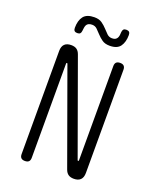

<svg xmlns="http://www.w3.org/2000/svg" viewBox="-171 -1044 942 1154"><g transform="rotate(20 300.0 -467.5)"><path d="M99 -682Q99 -711 113.5 -725.5Q128 -740 156 -740Q178 -740 191.5 -730.5Q205 -721 212 -701L427 -106Q428 -103 429 -101.5Q430 -100 432 -100Q434 -100 435 -101.5Q436 -103 436 -106V-708Q436 -724 444 -732Q452 -740 469 -740Q485 -740 493 -732Q501 -724 501 -708V-48Q501 -19 486.5 -4.5Q472 10 444 10Q422 10 408.5 0.5Q395 -9 388 -29L173 -624Q172 -627 171 -628.5Q170 -630 168 -630Q166 -630 165 -628.5Q164 -627 164 -624V-22Q164 -6 156 2Q148 10 131 10Q115 10 107 2Q99 -6 99 -22ZM189 -844Q188 -832 182.5 -826Q177 -820 164 -820Q152 -820 146 -826Q140 -832 140 -845Q140 -892 160.5 -918.5Q181 -945 230 -945Q260 -945 278.5 -932Q297 -919 311.5 -903Q326 -887 339 -874.5Q352 -862 371 -862Q384 -862 392 -866.5Q400 -871 404 -878.5Q408 -886 409.5 -896Q411 -906 411 -916Q412 -928 417.5 -934Q423 -940 435 -940Q448 -940 454 -934Q460 -928 460 -915Q460 -870 440.5 -842.5Q421 -815 373 -815Q343 -815 324.5 -828Q306 -841 291.5 -857Q277 -873 264 -885.5Q251 -898 232 -898Q218 -898 209.5 -893.5Q201 -889 197 -881.5Q193 -874 191.5 -864Q190 -854 189 -844Z"/></g></svg>

Font: Maple Mono NL ExtraLight
Style: Regular
Weight: 275
Monospace: yes
Designer: subframe7536
Version: Version 7.000